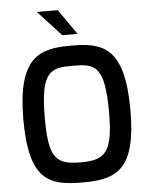

<svg xmlns="http://www.w3.org/2000/svg" viewBox="-61 -983 795 1036"><g transform="rotate(-5 336.0 -465.0)"><path d="M171 -361C171 -618 229 -628 346 -628C466 -628 519 -615 519 -361C519 -145 477 -105 346 -105C209 -105 171 -140 171 -361ZM55 -361C55 -28 166 4 346 4C526 4 635 -38 635 -361C635 -704 519 -737 346 -737C178 -737 55 -704 55 -361ZM178 -934 304 -797H387L291 -934Z"/></g></svg>

Font: Exo
Style: Demi Bold
Weight: 600
Designer: Natanael Gama
Version: Version 1.00